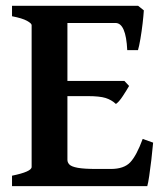

<svg xmlns="http://www.w3.org/2000/svg" viewBox="-20 -635 565 655"><path d="M470.7 -599.6Q469.7 -583 466.6 -555.7Q463.4 -528.3 459 -502.4Q454.6 -476.6 450.7 -463.9H414.1Q409.7 -556.6 374 -556.6H184.6L198.7 -615.2H451.2ZM420.4 -341.8Q412.6 -328.1 399.4 -307.9Q386.2 -287.6 375.5 -280.3Q360.4 -294.4 340.1 -300.8Q319.8 -307.1 278.8 -307.1H177.7L188.5 -358.9H404.3ZM502.4 -148.4Q500 -120.6 496.3 -89.6Q492.7 -58.6 489 -34.2Q485.4 -9.8 482.4 0H21V-35.6Q87.9 -49.3 87.9 -65.4V-549.3Q87.9 -555.2 72 -564Q56.2 -572.8 21 -579.6V-615.2H280.8V-579.6Q248 -576.2 229 -571.5Q210 -566.9 210 -560.1V-89.8Q210 -80.6 217 -73.5Q224.1 -66.4 245.4 -62.5Q266.6 -58.6 309.6 -58.6H357.9Q402.8 -58.6 424.3 -81.3Q445.8 -104 466.8 -161.1Z"/></svg>

Font: Gentium Plus
Style: Bold
Weight: 700
Designer: Victor Gaultney, Annie Olsen, Iska Routamaa, Becca Hirsbrunner
Foundry: SIL International
Version: Version 6.101